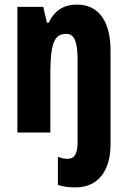

<svg xmlns="http://www.w3.org/2000/svg" viewBox="-20 -630 558 839"><path d="M309 189C418 189 463 104 463 2V-409C463 -536 412 -610 316 -610C258 -610 217 -583 193 -531H185L169 -600H56V-51H200V-310C200 -451 222 -482 270 -482C307 -482 319 -443 319 -368V-7C319 40 306 64 276 64C262 64 248 61 233 55V178C257 186 284 189 309 189Z"/></svg>

Font: Noto Sans Tamil UI ExtraCondensed ExtraBold
Style: Regular
Weight: 800
Width: 2
Designer: Jelle Bosma - Monotype Design Team
Foundry: Monotype Imaging Inc.
Version: Version 2.004